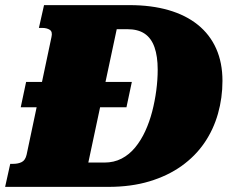

<svg xmlns="http://www.w3.org/2000/svg" viewBox="-60 -730 909 750"><path d="M21 -311 42 -410H455L434 -311ZM112 -710H446Q531 -710 598.5 -690.5Q666 -671 713 -633Q760 -595 784.5 -540Q809 -485 809 -414Q809 -348 791.5 -286Q774 -224 738.5 -172Q703 -120 649 -81.5Q595 -43 523.5 -21.5Q452 0 363 0H-40L-20 -90H-8Q11 -90 25 -97Q39 -104 44 -126L141 -585Q146 -606 134.5 -613.5Q123 -621 104 -621H92ZM437 -616H396L285 -95H348Q385 -95 415 -110.5Q445 -126 468 -154Q491 -182 507.5 -218Q524 -254 534.5 -294.5Q545 -335 550.5 -377Q556 -419 556 -458Q556 -510 543.5 -545.5Q531 -581 505 -598.5Q479 -616 437 -616Z"/></svg>

Font: Roboto Serif 20pt Black
Style: Italic
Weight: 900
Italic angle: -10°
Version: Version 1.008